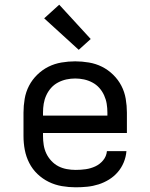

<svg xmlns="http://www.w3.org/2000/svg" viewBox="-20 -789 640 817"><path d="M302 8Q273 8 243.5 3Q214 -2 187.5 -15Q161 -28 139.5 -48.5Q118 -69 104.5 -95.5Q91 -122 85.5 -151Q80 -180 80 -210V-310Q80 -339 85 -368.5Q90 -398 103.5 -424Q117 -450 138.5 -471Q160 -492 186 -505Q212 -518 241.5 -523Q271 -528 300 -528Q329 -528 358.5 -523Q388 -518 414 -505Q440 -492 461.5 -471Q483 -450 496.5 -424Q510 -398 515 -368.5Q520 -339 520 -310V-223H163V-210Q163 -191 166 -172Q169 -153 177 -136Q185 -119 198.5 -104.5Q212 -90 228.5 -81.5Q245 -73 264 -69.5Q283 -66 302 -66Q324 -66 345 -69Q366 -72 385.5 -81Q405 -90 419 -107Q433 -124 435 -146H518Q516 -121 506.5 -98Q497 -75 481 -56.5Q465 -38 444 -25Q423 -12 399.5 -4.5Q376 3 351.5 5.5Q327 8 302 8ZM163 -297H437V-310Q437 -329 434 -347.5Q431 -366 423 -383.5Q415 -401 402.5 -415Q390 -429 373 -438Q356 -447 337.5 -451Q319 -455 300 -455Q281 -455 262.5 -451Q244 -447 227 -438Q210 -429 197.5 -415Q185 -401 177 -383.5Q169 -366 166 -347.5Q163 -329 163 -310ZM315 -577 168 -711 232 -769 366 -623Z"/></svg>

Font: Iosevka Custom Extended
Style: Regular
Weight: 400
Width: 7
Monospace: yes
Designer: Belleve Invis
Foundry: Belleve Invis
Version: Version 11.2.4; ttfautohint (v1.8.4)